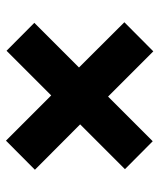

<svg xmlns="http://www.w3.org/2000/svg" viewBox="37 -667 546 660"><g transform="rotate(-90 310.0 -337.0)"><path d="M56.5 -490 212.5 -334.5 58.5 -180.5 154.5 -85 308 -238.5 463.5 -83 563.5 -182.5 408 -338.5 561.5 -492 465.5 -587.5 312 -434 156.5 -589.5Z"/></g></svg>

Font: Monaspace Krypton ExtraBold
Style: Regular
Weight: 800
Designer: Riley Cran & the Lettermatic Team
Foundry: Lettermatic
Version: Version 1.101 (Monaspace Krypton)